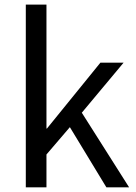

<svg xmlns="http://www.w3.org/2000/svg" viewBox="-20 -797 579 817"><path d="M177.7 -777.3V-250H179.7L407.2 -530.3H505.9L328.1 -317.4L529.3 0H432.6L277.3 -255.9L177.7 -139.6V0H89.8V-777.3Z"/></svg>

Font: Noto Traditional Nushu
Style: Regular
Weight: 400
Designer: LIU Zhao
Foundry: Z&Z Studio
Version: Version 1.001; ttfautohint (v1.8.3) -l 8 -r 50 -G 200 -x 14 